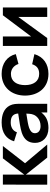

<svg xmlns="http://www.w3.org/2000/svg" viewBox="844 -1439 610 2338"><g transform="rotate(-90 1149.0 -270.0)"><path d="M192 0V-260L398.5 0H558L330.5 -270L540 -540H389.5L192 -280V-540H70L69 0Z M1033.5 -454.5C998 -526 921.5 -555 825.5 -555C698.5 -555 624 -494.5 597.5 -403.5L707.5 -369C725.5 -424 777 -444.5 825.5 -444.5C899 -444.5 931.5 -415.5 936 -353.5C841.5 -339.5 758 -328 701 -309.5C615.5 -280 578 -226.5 578 -148C578 -59 641.5 15 759 15C845 15 902.5 -12.5 948.5 -72.5V0H1054V-331.5C1054 -378 1052.5 -416.5 1033.5 -454.5ZM922.5 -170.5C910.5 -133 865 -81 783 -81C726 -81 696 -110 696 -149.5C696 -184.5 720 -205 761.5 -220.5C799.5 -233.5 848.5 -241 934.5 -254.5C934 -229.5 932.5 -195 922.5 -170.5Z M1418.5 15C1539 15 1625.5 -46 1659 -156L1536 -183.5C1517.5 -128 1482.5 -98 1418.5 -98C1328 -98 1282 -167 1281.5 -270C1282 -369 1324 -442 1418.5 -442C1473.5 -442 1520.5 -408 1539 -350L1659 -382.5C1633.5 -489 1542.5 -555 1420 -555C1256 -555 1154.5 -435.5 1154 -270C1154.5 -107 1251.5 15 1418.5 15Z M2132 -540 1874 -196.5V-540H1758.5V0H1855L2112 -352.5V0H2227.5V-540Z"/></g></svg>

Font: Hauora
Style: Bold
Weight: 700
Designer: Wayne Shih
Foundry: WCYS
Version: Version 1.001;hotconv 1.0.109;makeotfexe 2.5.65596